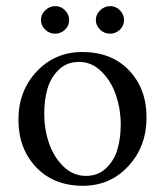

<svg xmlns="http://www.w3.org/2000/svg" viewBox="-20 -598 537 625"><path d="M338.9 -578.1Q356.9 -578.1 370.4 -564.5Q383.8 -550.8 383.8 -532.2Q383.8 -514.2 370.1 -501.2Q356.4 -488.3 337.9 -488.3Q319.3 -488.3 305.7 -501.7Q292 -515.1 292 -533.2Q292 -551.3 306.2 -564.7Q320.3 -578.1 338.9 -578.1ZM160.2 -578.1Q178.2 -578.1 191.7 -564.5Q205.1 -550.8 205.1 -532.2Q205.1 -514.2 191.4 -501.2Q177.7 -488.3 159.2 -488.3Q140.6 -488.3 127 -501.7Q113.3 -515.1 113.3 -533.2Q113.3 -551.3 127.4 -564.7Q141.6 -578.1 160.2 -578.1ZM237.3 -396.5Q197.8 -396.5 171.4 -371.1Q145 -345.7 134.5 -309.1Q124 -272.5 124 -227.5Q124 -178.2 139.2 -133.1Q154.3 -87.9 186 -56.6Q217.8 -25.4 259.8 -25.4Q299.3 -25.4 325.7 -50.8Q352.1 -76.2 362.5 -112.5Q373 -148.9 373 -193.4Q373 -242.2 357.7 -287.8Q342.3 -333.5 310.5 -365Q278.8 -396.5 237.3 -396.5ZM248 -428.7Q343.3 -428.7 400.1 -368.9Q457 -309.1 457 -215.8Q457 -121.1 397.7 -57.1Q338.4 6.8 250 6.8Q154.8 6.8 97.4 -54Q40 -114.7 40 -208Q40 -302.2 99.6 -365.5Q159.2 -428.7 248 -428.7Z"/></svg>

Font: Amiri
Style: Regular
Weight: 400
Designer: Khaled Hosny
Version: Version 000.108